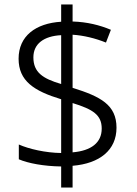

<svg xmlns="http://www.w3.org/2000/svg" viewBox="-20 -779 611 857"><path d="M253 -36V58H304V-39C425 -49 500 -109 500 -209C500 -311 429 -348 304 -387V-624C353 -621 406 -608 453 -589L475 -646C425 -667 369 -681 304 -683V-759H253V-682C139 -675 63 -618 63 -517C63 -418 131 -373 253 -336V-96C183 -97 109 -114 64 -134V-68C106 -50 176 -37 253 -36ZM253 -622V-404C171 -428 129 -456 129 -523C129 -583 175 -618 253 -622ZM304 -99V-319C395 -291 434 -266 434 -205C434 -142 387 -106 304 -99Z"/></svg>

Font: Noto Sans Syriac Light
Style: Regular
Weight: 300
Designer: Patrick Giasson and the Monotype Design Team
Foundry: Monotype Imaging Inc.
Version: Version 3.000